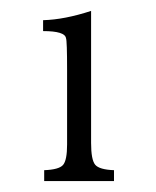

<svg xmlns="http://www.w3.org/2000/svg" viewBox="-20 -800 286 352"><path d="M147 -780V-538Q147 -507 154.5 -498Q162 -489 189 -488V-468H61V-488Q88 -489 95.5 -497.5Q103 -506 103 -535V-672Q103 -725 101 -730Q99 -743 59 -743V-763Q98 -764 147 -780Z"/></svg>

Font: Libre Baskerville
Style: Regular
Weight: 400
Designer: Pablo Impallari, Rodrigo Fuenzalida
Foundry: Pablo Impallari, Rodrigo Fuenzalida
Version: Version 1.000